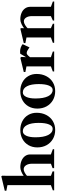

<svg xmlns="http://www.w3.org/2000/svg" viewBox="1006 -1859 862 2928"><g transform="rotate(-90 1437.0 -395.0)"><path d="M-2 -20 86.2 -53 78.2 -41.6V-720.6L86.6 -710.8L-7.2 -729V-753.4L213 -806L221.8 -789.8L219.8 -718V-457.6L215.6 -462.2Q247 -485.8 283.7 -501Q320.4 -516.2 351 -516.2Q407 -516.2 451.5 -497.2Q496 -478.2 520.9 -443.9Q545.8 -409.6 545.8 -366V-41.6L537.8 -53L626 -20V0L336.8 -0.6V-24L412.2 -52.6L404.2 -41.6V-338Q404.2 -393.6 380.7 -429.1Q357.2 -464.6 320 -464.6Q297.6 -464.6 269.3 -449.4Q241 -434.2 215.6 -411L219.8 -423.6V-41.6L211.8 -52.6L287.2 -24V0H-2Z M653 -256.9Q653 -332 686.8 -391.3Q720.7 -450.6 781.1 -483.5Q841.6 -516.4 918.8 -516.4Q994.4 -516.4 1054.4 -484.5Q1114.5 -452.6 1147.8 -395.8Q1181.2 -339 1181.2 -266.8Q1181.2 -185.7 1147.9 -121Q1114.6 -56.4 1054.5 -20.4Q994.5 15.6 918.8 15.6Q841.6 15.6 781.1 -19.5Q720.7 -54.5 686.8 -116.1Q653 -177.7 653 -256.9ZM1027 -235.9Q1027 -351.2 993.8 -414.5Q960.6 -477.8 900.4 -477.8Q856.2 -477.8 831.7 -426.9Q807.2 -376 807.2 -285Q807.2 -160.8 841.7 -91.9Q876.2 -23 937.8 -23Q980 -23 1003.5 -78.9Q1027 -134.8 1027 -235.9Z M1245 -256.9Q1245 -332 1278.8 -391.3Q1312.7 -450.6 1373.1 -483.5Q1433.6 -516.4 1510.8 -516.4Q1586.4 -516.4 1646.4 -484.5Q1706.5 -452.6 1739.8 -395.8Q1773.2 -339 1773.2 -266.8Q1773.2 -185.7 1739.9 -121Q1706.6 -56.4 1646.5 -20.4Q1586.5 15.6 1510.8 15.6Q1433.6 15.6 1373.1 -19.5Q1312.7 -54.5 1278.8 -116.1Q1245 -177.7 1245 -256.9ZM1619 -235.9Q1619 -351.2 1585.8 -414.5Q1552.6 -477.8 1492.4 -477.8Q1448.2 -477.8 1423.7 -426.9Q1399.2 -376 1399.2 -285Q1399.2 -160.8 1433.7 -91.9Q1468.2 -23 1529.8 -23Q1572 -23 1595.5 -78.9Q1619 -134.8 1619 -235.9Z M1811 -20.6 1896.4 -52.6 1888.4 -41.6V-430.6L1896.8 -420.8L1803 -439V-463.4L2019.6 -516L2032.8 -499.4L2028.6 -418.6L2023.8 -419.8L2081.6 -517Q2100 -520.4 2125.5 -519.2Q2151 -518 2177.8 -508.8Q2204.6 -499.6 2227.6 -480.8L2178.2 -376L2161.8 -387.6Q2138.8 -404.4 2123 -411.6Q2107.2 -418.8 2090.4 -418.8Q2078.6 -418.8 2064.2 -407.1Q2049.8 -395.4 2031 -370.4Q2024.6 -363.8 2015.8 -353.2L2029.2 -375.4V-41.6L2021.2 -52.6L2115.4 -20V0H1811Z M2248 -20 2342.2 -54.4 2329.4 -37.4V-434.2L2348 -418.4L2244 -439V-463.4L2464.2 -516L2471.8 -504L2471 -445.4L2458.4 -449.4Q2490.8 -477.8 2531.9 -497Q2573 -516.2 2606.2 -516.2Q2661.4 -516.2 2704.9 -497.2Q2748.4 -478.2 2772.7 -443.9Q2797 -409.6 2797 -366V-36.8L2787.2 -53.6L2877.2 -20V0.6L2588 0V-20L2670 -56.4L2655.4 -35V-338Q2655.4 -393.2 2633.1 -427.7Q2610.8 -462.2 2575.2 -462.2Q2550.6 -462.2 2519.1 -443.1Q2487.6 -424 2460.2 -395L2471 -422.6V-35L2458.2 -55.8L2539.2 -20V0H2248Z"/></g></svg>

Font: Wittgenstein
Style: Regular
Weight: 400
Designer: Jörg Drees
Foundry: Jörg Drees
Version: Version 1.003;Glyphs 3.1.2 (3151)